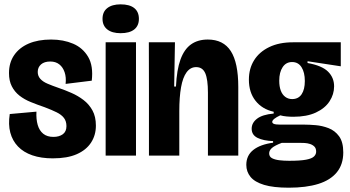

<svg xmlns="http://www.w3.org/2000/svg" viewBox="-20 -723 1624 892"><path d="M225.2 12.7Q171.2 12.7 130.2 -1.4Q89.3 -15.5 63.6 -42.4Q37.8 -69.3 27.8 -107.1Q17.8 -144.8 25.3 -193.2L149.3 -204.3Q147.5 -169.3 155.1 -142.8Q162.7 -116.3 180.8 -101.7Q199 -87 228.2 -87Q254.8 -87 271.8 -99.3Q288.7 -111.7 288.7 -137Q288.7 -159.8 277.2 -174.9Q265.8 -190 243.2 -201.2Q220.7 -212.3 187.7 -224.8Q153.3 -236.5 123.2 -248.8Q93 -261 70.3 -278.8Q47.7 -296.7 34.8 -322.1Q21.8 -347.5 21.8 -383.5Q21.8 -432 45.8 -466.8Q69.7 -501.7 113.2 -520.5Q156.8 -539.3 217.3 -539.3Q274.8 -539.3 319.9 -519.9Q365 -500.5 389.6 -458.7Q414.2 -416.8 406.3 -348.2L284.8 -333.2Q288.2 -364 280.2 -387.3Q272.3 -410.7 255.6 -423.9Q238.8 -437.2 213.7 -437.2Q185.8 -437.2 170.6 -423.8Q155.3 -410.3 155.3 -388.8Q155.3 -370.2 167.2 -356.8Q179.2 -343.3 200.8 -334.2Q222.3 -325 252.5 -314.5Q282 -304.5 312.2 -291.2Q342.3 -278 368 -258.4Q393.7 -238.8 409.6 -209.9Q425.5 -181 425.5 -139.5Q425.5 -94.8 402.9 -60.3Q380.3 -25.8 336.5 -6.6Q292.7 12.7 225.2 12.7Z M470.8 0V-526.5H611.8V0ZM540.3 -568.8Q500.6 -568.8 478.5 -586.2Q456.3 -603.7 456.3 -635.5Q456.3 -668.3 478.6 -685.5Q500.8 -702.8 540.3 -702.8Q581.9 -702.8 603.6 -685.6Q625.3 -668.3 625.3 -635.4Q625.3 -603.3 603.6 -586.1Q581.8 -568.8 540.3 -568.8Z M672 0V-299L671.5 -526.5H792.8L789.2 -321H797.5Q801.2 -399.2 818.6 -446.8Q836 -494.5 867.6 -516.9Q899.2 -539.3 945.3 -539.3Q1017.8 -539.3 1052.4 -485.4Q1087 -431.5 1087 -319V0H946V-292.8Q946 -354 933.7 -382.6Q921.3 -411.2 891.3 -411.2Q864.5 -411.2 846.8 -387.1Q829.2 -363 821.1 -317.4Q813 -271.8 813 -206.8V0Z M1321.5 149Q1250.3 149 1206.9 135.9Q1163.5 122.8 1143.9 98.8Q1124.3 74.8 1124.3 43Q1124.3 -0.8 1156.8 -26.4Q1189.2 -52 1248.7 -60V-67.5Q1204.3 -69 1176.8 -82.3Q1149.2 -95.7 1149.2 -125Q1149.2 -152.2 1174 -171.4Q1198.8 -190.7 1251.5 -195.5V-203.8Q1197.8 -215.8 1167.1 -254.8Q1136.3 -293.8 1136.3 -353Q1136.3 -404.7 1160.7 -443.4Q1185 -482.2 1230.9 -504.3Q1276.8 -526.5 1340.8 -526.5H1563.2V-415L1408.8 -438.5V-430.3Q1475.8 -418.3 1504 -390.3Q1532.2 -362.3 1532.2 -322Q1532.2 -284.8 1511 -252.3Q1489.8 -219.8 1447.6 -200.2Q1405.3 -180.5 1342.8 -180.5Q1328 -180.5 1311.5 -182Q1295 -183.5 1282.2 -187.2Q1264.2 -179 1254.4 -171.1Q1244.7 -163.2 1244.7 -156.5Q1244.7 -151.5 1249.6 -148.8Q1254.5 -146 1263.3 -145Q1272.2 -144 1283.3 -144H1396.5Q1416.7 -144 1446.7 -141.5Q1476.7 -139 1506.3 -127.7Q1536 -116.3 1555.4 -89.8Q1574.8 -63.2 1574.8 -15Q1574.8 40.8 1544.9 77.4Q1515 114 1458.7 131.5Q1402.3 149 1321.5 149ZM1323.5 24Q1375.3 24 1402.2 18.8Q1429 13.7 1438.9 3.8Q1448.8 -6 1448.8 -18.3Q1448.8 -33.7 1440.8 -41.8Q1432.7 -50 1420.6 -54Q1408.5 -58 1395.5 -58.7Q1382.5 -59.3 1373.5 -59.3H1289Q1255.5 -46.5 1243 -35.2Q1230.5 -23.8 1230.5 -10.7Q1230.5 4.8 1243.5 11.8Q1256.5 18.8 1277.4 21.4Q1298.3 24 1323.5 24ZM1337.3 -262.7Q1366.2 -262.7 1381.2 -285Q1396.2 -307.3 1396.2 -346.7Q1396.2 -386.5 1380.9 -410.7Q1365.7 -434.8 1337 -434.8Q1308.8 -434.8 1293.1 -411Q1277.3 -387.2 1277.3 -348.2Q1277.3 -321.5 1284.3 -302.5Q1291.3 -283.5 1305.1 -273.1Q1318.8 -262.7 1337.3 -262.7Z"/></svg>

Font: Bricolage Grotesque 96pt ExtraBold SemiCondensed
Style: Regular
Weight: 800
Width: 4
Version: Version 1.001;gftools[0.9.33.dev8+g029e19f]